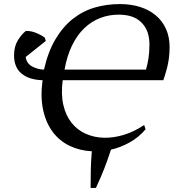

<svg xmlns="http://www.w3.org/2000/svg" viewBox="-20 -732 853 943"><path d="M569 -712Q623 -712 667.5 -698Q712 -684 744.5 -657Q777 -630 795 -590.5Q813 -551 813 -500Q813 -471 809.5 -445.5Q806 -420 800.5 -398.5Q795 -377 790 -361.5Q785 -346 782 -338H288Q279 -269 291 -217Q303 -165 331 -129.5Q359 -94 400 -75.5Q441 -57 488.5 -55.5Q536 -54 587.5 -69.5Q639 -85 688 -118L695 -97Q660 -56 615 -31.5Q570 -7 525 3Q511 47 493 93.5Q475 140 451 191H425Q425 145 426 100.5Q427 56 431 11Q371 8 321.5 -16Q272 -40 239 -84Q206 -128 192 -191.5Q178 -255 189 -338Q123 -340 86 -370.5Q49 -401 49 -460Q49 -504 68 -534.5Q87 -565 107 -580Q131 -581 157 -570.5Q183 -560 200 -547L205 -531L106 -452Q111 -420 138 -405.5Q165 -391 196 -390Q216 -478 252.5 -539.5Q289 -601 338 -639.5Q387 -678 445.5 -695Q504 -712 569 -712ZM562 -660Q515 -660 472 -643.5Q429 -627 394 -593.5Q359 -560 334 -509Q309 -458 297 -390H697Q704 -413 709 -444Q714 -475 714 -513Q714 -543 706 -570Q692 -612 657 -636Q622 -660 562 -660Z"/></svg>

Font: PTSerifItalic
Style: Italic
Weight: 400
Italic angle: -12°
Designer: A.Korolkova, O.Umpeleva, V.Yefimov
Foundry: ParaType Ltd
Version: Version 1.000W OFL